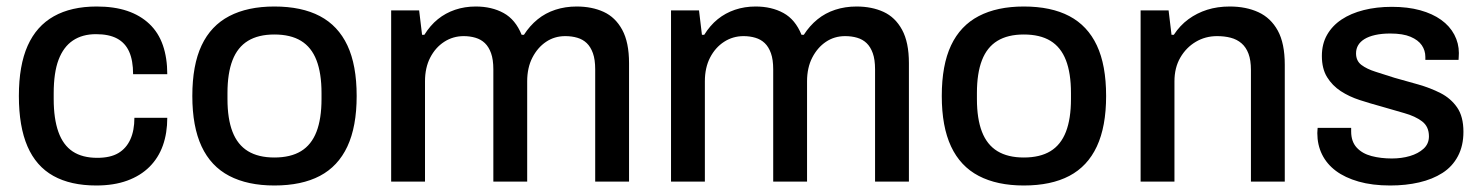

<svg xmlns="http://www.w3.org/2000/svg" viewBox="-20 -558 4555 590"><path d="M276 12Q197 12 144 -17.5Q91 -47 64.5 -108Q38 -169 38 -263Q38 -357 65 -417.5Q92 -478 145.5 -508Q199 -538 277 -538Q331 -538 371 -524.5Q411 -511 439 -484.5Q467 -458 480.5 -419Q494 -380 494 -330H389Q389 -372 377 -399Q365 -426 340 -439.5Q315 -453 275 -453Q233 -453 204 -433.5Q175 -414 160 -374.5Q145 -335 145 -271V-254Q145 -193 159.5 -152.5Q174 -112 203.5 -92.5Q233 -73 279 -73Q319 -73 343.5 -87.5Q368 -102 380.5 -129.5Q393 -157 393 -196H494Q494 -149 480.5 -111Q467 -73 439.5 -45.5Q412 -18 371 -3Q330 12 276 12Z M823 12Q741 12 684.5 -17.5Q628 -47 599.5 -108Q571 -169 571 -263Q571 -358 599.5 -418.5Q628 -479 684.5 -508.5Q741 -538 823 -538Q907 -538 963 -508.5Q1019 -479 1047.5 -418.5Q1076 -358 1076 -263Q1076 -169 1047.5 -108Q1019 -47 963 -17.5Q907 12 823 12ZM823 -74Q873 -74 905 -93.5Q937 -113 952.5 -153Q968 -193 968 -254V-272Q968 -333 952.5 -373Q937 -413 905 -432.5Q873 -452 823 -452Q774 -452 742 -432.5Q710 -413 694.5 -373Q679 -333 679 -272V-254Q679 -193 694.5 -153Q710 -113 742 -93.5Q774 -74 823 -74Z M1182 0V-526H1268L1277 -451H1284Q1302 -480 1325.5 -499Q1349 -518 1378.5 -528Q1408 -538 1442 -538Q1491 -538 1527.5 -518Q1564 -498 1583 -451H1590Q1608 -479 1632 -498.5Q1656 -518 1686.5 -528Q1717 -538 1752 -538Q1799 -538 1835 -521.5Q1871 -505 1892 -466.5Q1913 -428 1913 -364V0H1809V-345Q1809 -375 1802 -394.5Q1795 -414 1783 -425.5Q1771 -437 1754 -442Q1737 -447 1717 -447Q1684 -447 1658 -429.5Q1632 -412 1616 -381Q1600 -350 1600 -308V0H1496V-345Q1496 -375 1489 -394.5Q1482 -414 1470 -425.5Q1458 -437 1441 -442Q1424 -447 1405 -447Q1372 -447 1345 -429.5Q1318 -412 1302 -381Q1286 -350 1286 -308V0Z M2042 0V-526H2128L2137 -451H2144Q2162 -480 2185.5 -499Q2209 -518 2238.5 -528Q2268 -538 2302 -538Q2351 -538 2387.5 -518Q2424 -498 2443 -451H2450Q2468 -479 2492 -498.5Q2516 -518 2546.5 -528Q2577 -538 2612 -538Q2659 -538 2695 -521.5Q2731 -505 2752 -466.5Q2773 -428 2773 -364V0H2669V-345Q2669 -375 2662 -394.5Q2655 -414 2643 -425.5Q2631 -437 2614 -442Q2597 -447 2577 -447Q2544 -447 2518 -429.5Q2492 -412 2476 -381Q2460 -350 2460 -308V0H2356V-345Q2356 -375 2349 -394.5Q2342 -414 2330 -425.5Q2318 -437 2301 -442Q2284 -447 2265 -447Q2232 -447 2205 -429.5Q2178 -412 2162 -381Q2146 -350 2146 -308V0Z M3126 12Q3044 12 2987.5 -17.5Q2931 -47 2902.5 -108Q2874 -169 2874 -263Q2874 -358 2902.5 -418.5Q2931 -479 2987.5 -508.5Q3044 -538 3126 -538Q3210 -538 3266 -508.5Q3322 -479 3350.5 -418.5Q3379 -358 3379 -263Q3379 -169 3350.5 -108Q3322 -47 3266 -17.5Q3210 12 3126 12ZM3126 -74Q3176 -74 3208 -93.5Q3240 -113 3255.5 -153Q3271 -193 3271 -254V-272Q3271 -333 3255.5 -373Q3240 -413 3208 -432.5Q3176 -452 3126 -452Q3077 -452 3045 -432.5Q3013 -413 2997.5 -373Q2982 -333 2982 -272V-254Q2982 -193 2997.5 -153Q3013 -113 3045 -93.5Q3077 -74 3126 -74Z M3485 0V-526H3571L3580 -451H3587Q3606 -480 3632 -499Q3658 -518 3689.5 -528Q3721 -538 3759 -538Q3809 -538 3847 -520.5Q3885 -503 3906.5 -464Q3928 -425 3928 -359V0H3824V-343Q3824 -373 3816.5 -393Q3809 -413 3795 -425Q3781 -437 3762 -442Q3743 -447 3720 -447Q3684 -447 3654.5 -429.5Q3625 -412 3607 -381Q3589 -350 3589 -308V0Z M4252 12Q4197 12 4155 0Q4113 -12 4085 -33Q4057 -54 4042.5 -83.5Q4028 -113 4028 -149Q4028 -154 4028.5 -158Q4029 -162 4029 -165H4132Q4132 -162 4132 -159.5Q4132 -157 4132 -154Q4132 -123 4149 -104.5Q4166 -86 4194.5 -78.5Q4223 -71 4257 -71Q4287 -71 4312.5 -78.5Q4338 -86 4354.5 -101Q4371 -116 4371 -139Q4371 -169 4350 -185Q4329 -201 4295 -210.5Q4261 -220 4224 -231Q4191 -240 4158.5 -250.5Q4126 -261 4100 -278Q4074 -295 4058 -321Q4042 -347 4042 -386Q4042 -423 4058 -451Q4074 -479 4102.5 -498Q4131 -517 4170.5 -527Q4210 -537 4257 -537Q4306 -537 4344 -526.5Q4382 -516 4408.5 -497Q4435 -478 4449 -451.5Q4463 -425 4463 -395Q4463 -389 4462.5 -382.5Q4462 -376 4462 -374H4360V-383Q4360 -403 4349 -419Q4338 -435 4314.5 -445Q4291 -455 4252 -455Q4226 -455 4206 -450.5Q4186 -446 4173 -438Q4160 -430 4153.5 -419Q4147 -408 4147 -394Q4147 -371 4163.5 -358.5Q4180 -346 4207 -337.5Q4234 -329 4265 -319Q4301 -309 4338 -298.5Q4375 -288 4406.5 -272Q4438 -256 4457.5 -228Q4477 -200 4477 -153Q4477 -110 4460 -78Q4443 -46 4412.5 -26.5Q4382 -7 4341 2.5Q4300 12 4252 12Z"/></svg>

Font: Archivo SemiBold Medium
Style: Regular
Weight: 500
Version: Version 2.001